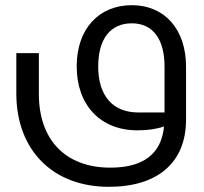

<svg xmlns="http://www.w3.org/2000/svg" viewBox="-20 -509 786 741"><path d="M489 -489C360 -489 276 -396 276 -253C276 -103 368 -6 510 -6C550 -6 585 -11 613 -21C603 85 533 138 406 138C232 138 130 30 130 -146V-304H43V-146C44 71 184 212 400 212C589 212 698 118 698 -47V-252C698 -395 616 -489 489 -489ZM359 -252C359 -359 406 -419 489 -419C570 -419 615 -358 615 -252V-75H513C415 -75 359 -140 359 -252Z"/></svg>

Font: Hejaz
Style: Regular
Weight: 400
Designer: Bandar Raffah (Arabic) and Santiago Orozco (Latin)
Foundry: Caramella and Typemade
Version: Version 1.010;hotconv 1.0.109;makeotfexe 2.5.65596